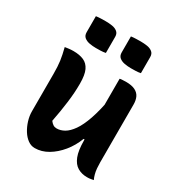

<svg xmlns="http://www.w3.org/2000/svg" viewBox="-182 -895 964 1030"><g transform="rotate(30 300.0 -380.0)"><path d="M104 -545Q142 -545 168 -533.5Q194 -522 207.5 -493.5Q221 -465 221 -411Q221 -381 219 -352Q217 -323 213 -292.5Q209 -262 204 -230.5Q199 -199 192 -164Q201 -152 210.5 -146Q220 -140 232 -140Q256 -140 279.5 -153.5Q303 -167 325.5 -199Q348 -231 367 -286Q386 -341 401 -424V-164H386Q367 -114 335 -75Q303 -36 264 -13Q225 10 183 10Q160 10 140 -4.5Q120 -19 105 -43Q90 -67 81 -96Q72 -125 72 -154Q72 -193 72 -231.5Q72 -270 72 -309Q72 -348 72 -386Q72 -432 67.5 -464.5Q63 -497 52 -540Q65 -542 77 -543.5Q89 -545 104 -545ZM430 -543Q466 -543 487 -532.5Q508 -522 517 -503Q526 -484 526 -457Q526 -392 526 -331Q526 -270 526 -213Q526 -156 526 -99Q526 -82 527.5 -63.5Q529 -45 533.5 -28.5Q538 -12 544 0Q538 1 531 2.5Q524 4 517.5 4.5Q511 5 504 5Q471 5 445.5 -10Q420 -25 406 -60.5Q392 -96 392 -158Q392 -224 392 -290.5Q392 -357 392 -420.5Q392 -484 392 -540Q400 -542 406 -542Q412 -542 417.5 -542.5Q423 -543 430 -543ZM114 -767Q128 -769 144.5 -769.5Q161 -770 173 -770Q194 -770 213.5 -767Q233 -764 246 -753.5Q259 -743 259 -723V-623Q245 -620 228.5 -619.5Q212 -619 199 -619Q179 -619 159.5 -622.5Q140 -626 127 -636.5Q114 -647 114 -668ZM331 -767Q345 -769 361.5 -769.5Q378 -770 390 -770Q411 -770 430.5 -767Q450 -764 463 -753.5Q476 -743 476 -723V-623Q462 -620 445.5 -619.5Q429 -619 416 -619Q396 -619 376.5 -622.5Q357 -626 344 -636.5Q331 -647 331 -668Z"/></g></svg>

Font: Recursive Monospace Casual
Style: Bold
Weight: 700
Version: Version 1.047